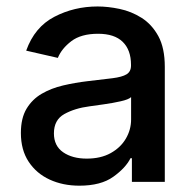

<svg xmlns="http://www.w3.org/2000/svg" viewBox="-20 -573 609 605"><path d="M230.1 12.1Q178.3 12.1 136.5 -7.1Q94.8 -26.3 70.3 -63.4Q45.8 -100.5 45.8 -154.1Q45.8 -200.6 63.7 -230.5Q81.7 -260.3 111.7 -277.7Q141.7 -295.1 179 -303.8Q216.3 -312.5 255 -317.1Q304 -322.8 334.3 -326.5Q364.7 -330.3 378.7 -338.8Q392.8 -347.3 392.8 -366.5V-369Q392.8 -415.5 366.7 -441.1Q340.6 -466.6 289.1 -466.6Q235.4 -466.6 204.7 -443.2Q174 -419.7 162.3 -390.6L62.5 -413.4Q89.1 -487.9 151.5 -520.2Q213.8 -552.6 287.6 -552.6Q320.3 -552.6 356.9 -544.9Q393.5 -537.3 426 -516.9Q458.5 -496.4 478.9 -459.2Q499.3 -421.9 499.3 -362.2V0H395.6V-74.6H391.3Q376.1 -44 337 -16Q297.9 12.1 230.1 12.1ZM253.2 -73.2Q297.6 -73.2 328.8 -90.6Q360.1 -108 376.6 -136.2Q393.1 -164.4 393.1 -196.7V-267Q385.7 -259.6 360.4 -253.9Q335.2 -248.2 307.2 -244.3Q279.1 -240.4 261.7 -237.9Q215.6 -231.9 182.7 -213.6Q149.9 -195.3 149.9 -152.7Q149.9 -113.3 179 -93.2Q208.1 -73.2 253.2 -73.2Z"/></svg>

Font: Inter UI Medium
Style: Regular
Weight: 500
Designer: Rasmus Andersson
Foundry: rsms
Version: 3.2;8d6f07862